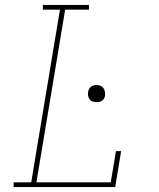

<svg xmlns="http://www.w3.org/2000/svg" viewBox="-20 -755 640 775"><path d="M35 0V-19H106L222 -716H153V-735H339V-716H243L127 -19H427L448 -145H469L445 0ZM370 -343Q361 -343 353.5 -345.5Q346 -348 341.5 -354.5Q337 -361 335.5 -369Q334 -377 336 -385Q337 -391 340 -396.5Q343 -402 348 -405.5Q353 -409 358.5 -410.5Q364 -412 370 -412Q378 -412 385.5 -409Q393 -406 397.5 -399.5Q402 -393 403.5 -385Q405 -377 404 -369Q403 -363 400 -357.5Q397 -352 392 -348.5Q387 -345 381 -344Q375 -343 370 -343Z"/></svg>

Font: Iosevka Curly Slab ThExObl
Style: Regular
Weight: 100
Width: 7
Italic angle: -9°
Monospace: yes
Designer: Belleve Invis
Foundry: Belleve Invis
Version: Version 11.1.0; ttfautohint (v1.8.3)